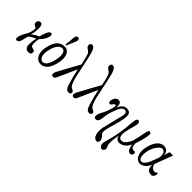

<svg xmlns="http://www.w3.org/2000/svg" viewBox="52 -1673 2855 2855"><g transform="rotate(45 1480.0 -245.0)"><path d="M367 -378Q362 -357 352 -338Q330 -290 287 -250Q271 -212 271 -148Q271 -137 273 -123Q277 -90 307 -82Q338 -76 342 -74Q358 -64 359 -33Q360 -14 346 -4.5Q332 5 304 6Q278 7 257 -10Q233 -29 231 -68Q230 -154 249 -221Q179 -189 140 -156Q119 -64 112 -43Q93 5 60 5Q55 5 49 3Q34 -2 34 -27Q34 -42 40 -63Q56 -114 83 -157Q132 -231 132 -314Q132 -326 118 -332Q95 -341 91 -345Q71 -363 71 -386Q71 -399 77 -411Q90 -441 126 -439Q152 -438 162 -403Q174 -367 160 -261L148 -206Q165 -225 197 -245Q230 -267 257 -273Q270 -324 280 -349Q305 -431 341 -436Q371 -439 371 -404Q371 -391 367 -378Z M730 -185Q683 3 563 3Q549 3 540 2Q501 -2 472 -38Q435 -81 435 -156Q435 -188 441 -222Q470 -367 544 -413Q582 -437 642 -436Q682 -434 711 -400Q744 -359 744 -287Q744 -243 730 -185ZM673 -193Q687 -252 687 -292Q687 -385 628 -393Q600 -397 567 -368Q522 -326 499 -227Q489 -186 489 -151Q489 -94 514 -65Q530 -46 550 -41H560Q634 -41 673 -193ZM680 -674Q704 -668 704 -642Q704 -628 696 -607Q691 -599 634 -461L616 -467Q632 -588 632 -621Q638 -676 669 -676Q672 -676 680 -674Z M1192 -31Q1194 -11 1181.5 -1.5Q1169 8 1144 7Q1099 4 1075 -75Q1032 -209 1008 -335L878 -45Q859 7 826 7Q819 7 815 6Q792 -2 792 -27Q792 -42 801 -68Q802 -71 902 -256L994 -422Q969 -551 951 -596Q939 -625 914 -641Q885 -659 877 -669Q865 -684 865 -704Q865 -724 878 -736Q889 -744 901 -744Q922 -744 935 -731Q962 -706 981 -632Q999 -567 1043 -353Q1091 -88 1150 -71Q1191 -57 1192 -31Z M1625 -31Q1627 -11 1614.5 -1.5Q1602 8 1577 7Q1532 4 1508 -75Q1465 -209 1441 -335L1311 -45Q1292 7 1259 7Q1252 7 1248 6Q1225 -2 1225 -27Q1225 -42 1234 -68Q1235 -71 1335 -256L1427 -422Q1402 -551 1384 -596Q1372 -625 1347 -641Q1318 -659 1310 -669Q1298 -684 1298 -704Q1298 -724 1311 -736Q1322 -744 1334 -744Q1355 -744 1368 -731Q1395 -706 1414 -632Q1432 -567 1476 -353Q1524 -88 1583 -71Q1624 -57 1625 -31Z M2010 -284Q1995 -211 1970 -125Q1943 -33 1937 -1Q1931 30 1931 51Q1931 79 1941 89Q1964 112 1967 116Q1987 140 1994 167Q1995 171 1995 179Q1995 198 1985.5 212Q1976 226 1961 225Q1905 224 1886 153Q1877 118 1877 87Q1877 53 1886 8Q1916 -107 1961 -296Q1971 -326 1971 -352Q1971 -395 1941 -401Q1931 -403 1927 -403Q1887 -403 1857 -348Q1843 -322 1821 -261Q1793 -187 1787 -139Q1784 -96 1772 -38Q1755 4 1722 4Q1684 4 1684 -36Q1684 -44 1685 -48Q1688 -78 1710 -117Q1739 -170 1753 -206Q1789 -300 1789 -338Q1789 -349 1785 -353Q1778 -357 1771 -357Q1758 -357 1743 -334Q1727 -308 1716 -307Q1713 -306 1707 -306Q1680 -306 1680 -344Q1680 -353 1681 -357Q1685 -385 1704 -412Q1727 -441 1759 -441H1769Q1816 -433 1816 -366Q1816 -352 1813 -335Q1834 -376 1842 -387Q1859 -408 1867 -416Q1896 -439 1935 -439Q1948 -439 1955 -438Q2018 -429 2018 -359Q2018 -335 2010 -284Z M2488 -38Q2488 -22 2474 -8Q2460 7 2439 4Q2398 0 2384 -54Q2378 -66 2369 -116Q2344 -56 2295 -23Q2255 5 2211 5Q2181 5 2159.5 -17.5Q2138 -40 2136 -71Q2117 15 2117 94Q2117 121 2120 139Q2121 144 2133 172Q2142 193 2142 206Q2140 226 2127.5 240Q2115 254 2098 254Q2081 254 2067 241Q2047 223 2046 189Q2044 166 2064 95Q2093 -6 2100 -47Q2115 -118 2127 -232L2141 -371Q2149 -442 2185 -436Q2212 -432 2212 -392Q2212 -375 2208 -359Q2199 -322 2179 -248Q2157 -159 2157 -132Q2157 -86 2172 -63.5Q2187 -41 2216 -42Q2277 -44 2326 -142Q2342 -172 2360 -262Q2376 -338 2383 -377Q2395 -442 2422 -437Q2449 -432 2449 -401Q2449 -390 2445 -365Q2437 -302 2392 -163Q2394 -121 2398 -108Q2407 -76 2432 -69Q2439 -66 2453 -68Q2464 -70 2471 -67Q2488 -58 2488 -38Z M2939 -83Q2944 -81 2944 -66Q2944 -42 2932 -22Q2917 3 2890 6Q2789 9 2794 -116Q2749 -7 2657 7Q2604 9 2570.5 -36.5Q2537 -82 2537 -157Q2537 -210 2557 -273Q2609 -433 2721 -437Q2817 -432 2812 -333L2845 -430L2916 -429L2808 -144Q2816 -88 2864 -67Q2875 -63 2888 -63Q2910 -63 2922 -77Q2930 -88 2939 -83ZM2789 -253Q2795 -278 2795 -302Q2795 -346 2777 -368Q2757 -389 2735 -389Q2699 -389 2659 -335Q2627 -293 2610 -243Q2591 -186 2591 -124Q2591 -34 2645 -32Q2692 -30 2738 -123Q2747 -140 2789 -253Z"/></g></svg>

Font: GFS Baskerville
Style: Regular
Weight: 400
Designer: George Matthiopoulos
Foundry: George Matthiopoulos
Version: Version 1.0